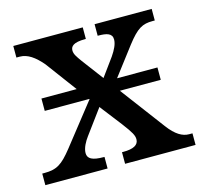

<svg xmlns="http://www.w3.org/2000/svg" viewBox="-84 -629 764 721"><g transform="rotate(-15 298.5 -268.0)"><path d="M7 0H249V-45H246C202 -45 184 -55 184 -77C184 -97 197 -120 209 -136L279 -231L344 -147C375 -106 382 -93 382 -78C382 -56 362 -45 322 -45H317V0H591V-45H578C553 -45 527 -59 498 -98L369 -270H528V-318H371L454 -427C495 -480 516 -491 555 -491H564V-536H342V-491H345C376 -491 398 -486 398 -462C398 -444 388 -424 373 -402L322 -332L259 -416C244 -437 236 -448 236 -462C236 -478 247 -491 293 -491H296V-536H26V-491H39C69 -491 96 -472 125 -438L214 -318H77V-270H250L251 -269L125 -109C85 -59 64 -45 16 -45H7Z"/></g></svg>

Font: Noto Serif Medium
Style: Regular
Weight: 500
Designer: Monotype Design Team
Foundry: Monotype Imaging Inc.
Version: Version 2.013